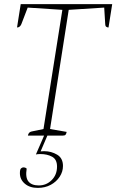

<svg xmlns="http://www.w3.org/2000/svg" viewBox="-20 -661 567 936"><path d="M116 0Q119 -17 134 -20L192 -32L284 -613L115 -624L84 -543Q77 -527 63 -527L81 -641H527L509 -527Q503 -527 498 -530.5Q493 -534 493 -543L488 -624L315 -613L224 -32L305 -18Q303 -8 299.5 -4Q296 0 286 0ZM164 255Q125 255 101 234.5Q77 214 77 183Q77 165 82.5 160Q88 155 94 155Q104 155 110 161Q103 204 118.5 223.5Q134 243 169 243Q206 243 232 217Q258 191 258 151Q258 116 234 103Q210 90 177 90Q170 90 164.5 90.5Q159 91 155 92L195 0H211L178 77Q188 76 195 76Q230 76 258.5 93Q287 110 287 148Q287 176 271 200.5Q255 225 227.5 240Q200 255 164 255Z"/></svg>

Font: Petrona Thin
Style: Italic
Weight: 100
Italic angle: -9°
Designer: Ringo R. Seeber
Foundry: Ringo R. Seeber
Version: Version 2.001; ttfautohint (v1.8.3)